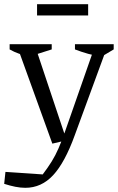

<svg xmlns="http://www.w3.org/2000/svg" viewBox="-50 -695 563 917"><path d="M-30 183 -24 126 154 138Q179 105 197 76Q215 47 229.5 13.5Q244 -20 260 -65L403 -474H463L307 -49Q260 81 204 141.5Q148 202 71 202Q48 202 23 197Q-2 192 -30 183ZM200 -9 32 -474H118L268 -25ZM90 -425Q65 -430 41 -438.5Q17 -447 -4 -459V-484H197V-459ZM436 -425Q403 -429 371 -438Q339 -447 308 -459V-484H493V-459ZM127 -621V-675H371V-621Z"/></svg>

Font: Piazzolla 24pt
Style: Regular
Weight: 400
Designer: Juan Pablo del Peral
Foundry: Huerta Tipografica
Version: Version 2.005